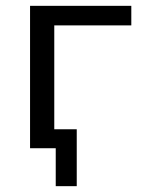

<svg xmlns="http://www.w3.org/2000/svg" viewBox="-20 -508 486 658"><path d="M171 130V0H87V-65H243V130ZM83 0V-488H430V-421H166V0Z"/></svg>

Font: Nunito Sans 11pt
Style: Regular
Weight: 400
Version: Version 3.101;gftools[0.9.27]